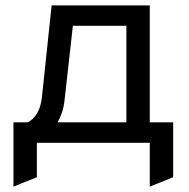

<svg xmlns="http://www.w3.org/2000/svg" viewBox="-20 -531 704 714"><path d="M30 163V-76H83Q104 -86.5 118 -109.8Q132 -133 136 -171L172 -511H537V-76H624V128L537 163V0H117V128ZM194 -76H450V-435H251L220 -158Q217 -132 210 -111.5Q203 -91 194 -76Z"/></svg>

Font: Undotted
Style: Regular
Weight: 400
Designer: Delve Withrington, Dave Bailey, Thomas Jockin
Foundry: Delve Fonts LLC
Version: Version 4.000